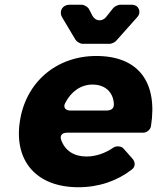

<svg xmlns="http://www.w3.org/2000/svg" viewBox="-20 -780 660 806"><path d="M327 -596H441C448 -596 463 -603 467 -608L557 -709C575 -730 562 -760 534 -760H483C476 -760 461 -753 456 -747L425 -708C408 -688 380 -691 368 -714L354 -741C350 -750 334 -760 323 -760H271C242 -760 226 -732 241 -707L297 -613C302 -605 317 -596 327 -596ZM384 -545C217 -545 87 -435 63 -268C39 -104 133 6 309 6C396 6 472 -21 533 -68C549 -80 549 -99 536 -114L498 -157C489 -167 468 -168 457 -161C421 -136 381 -123 343 -123C290 -123 253 -148 237 -192C230 -212 241 -223 262 -223H581C597 -223 612 -236 614 -252C642 -432 564 -545 384 -545ZM254 -348C278 -395 319 -425 368 -425C421 -425 455 -394 458 -344C459 -324 447 -316 426 -316H275C254 -316 244 -330 254 -348Z"/></svg>

Font: Trueno
Style: RoundBdIt
Weight: 700
Designer: Julieta Ulanovsky, Jasper
Foundry: Julieta Ulanovsky, Cannot Into Space Fonts
Version: Version 3.001